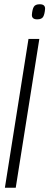

<svg xmlns="http://www.w3.org/2000/svg" viewBox="-20 -883 232 903"><path d="M167 -863Q193 -863 192 -841Q190 -816 183 -804Q176 -792 155 -792Q129 -792 130 -814Q132 -839 139 -851Q146 -863 167 -863ZM3 0 114 -700H165L54 0Z"/></svg>

Font: Georama Condensed Light
Style: Italic
Weight: 300
Width: 3
Italic angle: -9°
Designer: Jean-Baptiste Levee
Foundry: Production Type
Version: Version 1.000